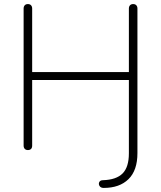

<svg xmlns="http://www.w3.org/2000/svg" viewBox="-20 -731 791 943"><path d="M486 154Q551 152 582 121Q613 90 613 22V-338H138V-16Q138 -5 132.5 0.5Q127 6 117 6Q107 6 101.5 0Q96 -6 96 -16V-689Q96 -699 101.5 -705Q107 -711 117 -711Q127 -711 132.5 -705Q138 -699 138 -689V-377H613V-689Q613 -699 618.5 -705Q624 -711 634 -711Q644 -711 649.5 -705Q655 -699 655 -689V21Q655 106 611 149Q567 192 489 192Q475 192 469 182.5Q463 173 467.5 163.5Q472 154 486 154Z"/></svg>

Font: SN Pro Thin
Style: Regular
Weight: 200
Designer: Tobias Whetton
Foundry: Supernotes
Version: Version 1.003;Glyphs 3.3 (3324)